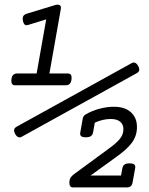

<svg xmlns="http://www.w3.org/2000/svg" viewBox="-20 -701 640 826"><path d="M178.8 -617.7 103.8 -594.5Q96.8 -592.5 93.2 -592.5Q89.5 -592.5 86.7 -594.9Q83.8 -597.4 81.8 -601.4Q79.7 -605.5 78.7 -610.2Q77.7 -614.9 77.7 -619.8Q77.7 -629.6 82.4 -634.7Q87.1 -639.7 95.6 -642.2L217.5 -679.3Q222.8 -680.9 227.7 -680.9Q235.8 -680.9 239.5 -676.4Q243.2 -671.9 241.9 -663.8L192.6 -385H271.7Q288 -385 288 -367.1Q288 -334.1 262.7 -334.1H45.5Q28.8 -334.1 28.8 -352.4Q28.8 -385 54.5 -385H137.6ZM380.4 -131.2Q378.4 -121 371.5 -115.7Q364.5 -110.4 349 -110.4Q333.9 -110.4 328.6 -115.7Q323.3 -121 325.4 -131.2L336 -191.1Q336.8 -196.8 340.1 -201.1Q343.3 -205.4 347.8 -208.2Q375.1 -224.5 407.5 -233.1Q440 -241.7 469.3 -241.7Q517.4 -241.7 543.3 -218Q569.2 -194.4 569.2 -154.8Q569.2 -135.2 563.7 -118.5Q558.2 -101.8 547.2 -86.7Q536.2 -71.6 519.7 -57Q503.2 -42.3 481.1 -26.4L369.4 54.3H500.7L506.4 22.5Q508.5 12.4 515.4 7.1Q522.3 1.8 537.8 1.8Q552.9 1.8 558.2 7.1Q563.5 12.4 561.5 22.5L550.4 83.7Q546.8 105.3 526.4 105.3H293.6Q278.5 105.3 278.5 84.9Q278.5 71.5 283.6 63.5Q288.7 55.6 296.8 49.5L452.2 -64.7Q482 -86.3 496.4 -104.5Q510.9 -122.6 510.9 -145.8Q510.9 -165.4 497.2 -177.2Q483.6 -189.1 456.3 -189.1Q438.7 -189.1 421 -184.8Q403.3 -180.5 387.8 -173.2ZM546.9 -429.7Q555.2 -434.1 562.5 -430.2Q569.8 -426.3 575.2 -416Q580.1 -406.2 578.9 -398.9Q577.6 -391.6 568.4 -386.2L72.8 -112.3Q64.5 -107.9 57.1 -111.8Q49.8 -115.7 44.4 -126Q39.6 -135.7 40.8 -143.1Q42 -150.4 51.3 -155.8Z"/></svg>

Font: Courier Prime
Style: Italic
Weight: 400
Monospace: yes
Designer: Alan Dague-Greene
Foundry: Quote-Unquote Apps
Version: Version 1.202